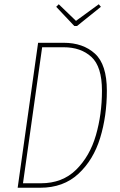

<svg xmlns="http://www.w3.org/2000/svg" viewBox="-20 -882 565 902"><path d="M482 -456Q482 -337 450.5 -234Q419 -131 348.5 -65.5Q278 0 169 0H63L159 -681H279Q370 -681 426 -630Q482 -579 482 -456ZM178 -660 88 -21H172Q273 -21 337.5 -84.5Q402 -148 430.5 -246.5Q459 -345 459 -456Q459 -569 409.5 -614.5Q360 -660 279 -660ZM444 -862 454 -850 342 -760H329L244 -850L256 -862L337 -784Z"/></svg>

Font: Fira Sans Extra Condensed Thin
Style: Italic
Weight: 250
Width: 3
Italic angle: -8°
Designer: Carrois Corporate & Edenspiekermann AG
Foundry: Carrois Corporate GbR & Edenspiekermann AG
Version: Version 4.203